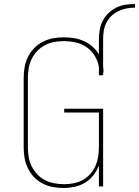

<svg xmlns="http://www.w3.org/2000/svg" viewBox="-20 -929 693 957"><path d="M296 8Q269 8 242.5 3Q216 -2 192 -14.5Q168 -27 149.5 -46.5Q131 -66 119 -90.5Q107 -115 102.5 -141.5Q98 -168 98 -195V-540Q98 -567 102.5 -593.5Q107 -620 119 -644.5Q131 -669 150 -688.5Q169 -708 193 -720.5Q217 -733 243.5 -738Q270 -743 297 -743Q323 -743 348.5 -739Q374 -735 397.5 -724.5Q421 -714 440.5 -697Q460 -680 473 -658V-735Q473 -759 477.5 -782.5Q482 -806 493 -827Q504 -848 521.5 -864.5Q539 -881 560.5 -891.5Q582 -902 605.5 -905.5Q629 -909 653 -909V-891Q632 -891 611 -887Q590 -883 571 -874Q552 -865 536.5 -850.5Q521 -836 511 -817Q501 -798 497.5 -777Q494 -756 494 -735V-597Q495 -590 495.5 -583.5Q496 -577 496 -570Q496 -569 496 -568.5Q496 -568 496 -567H494V-554H473V-595Q468 -625 452 -651Q436 -677 411.5 -694Q387 -711 357 -717.5Q327 -724 297 -724Q273 -724 249 -719.5Q225 -715 203.5 -703.5Q182 -692 165 -674Q148 -656 137.5 -634.5Q127 -613 123 -588.5Q119 -564 119 -540V-195Q119 -171 123 -146.5Q127 -122 138 -100Q149 -78 166 -60Q183 -42 204.5 -31Q226 -20 250.5 -15.5Q275 -11 299 -11Q323 -11 347 -15.5Q371 -20 392 -31.5Q413 -43 429.5 -61.5Q446 -80 455.5 -101.5Q465 -123 469 -147Q473 -171 473 -195V-368H300V-387H494V0H473V-104Q463 -78 445.5 -55.5Q428 -33 404 -18.5Q380 -4 352 2Q324 8 296 8Z"/></svg>

Font: Iosevka Slab Thin Extended
Style: Regular
Weight: 100
Width: 7
Monospace: yes
Designer: Belleve Invis
Foundry: Belleve Invis
Version: Version 11.1.1; ttfautohint (v1.8.3)